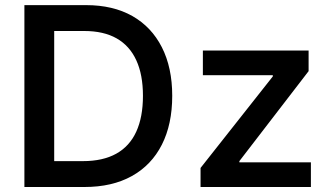

<svg xmlns="http://www.w3.org/2000/svg" viewBox="-20 -748 1324 768"><path d="M317.9 0H136.2V-103.5H311.5Q391.6 -103.5 445.1 -133.3Q498.5 -163.1 525.1 -221.4Q551.8 -279.8 551.8 -364.7Q551.8 -449.2 525.1 -507.1Q498.5 -564.9 446.5 -594.5Q394.5 -624 316.9 -624H132.8V-727.5H324.2Q432.1 -727.5 509 -684.1Q585.9 -640.6 627.4 -559.1Q668.9 -477.5 668.9 -364.7Q668.9 -251 627.4 -169.2Q585.9 -87.4 507.3 -43.7Q428.7 0 317.9 0ZM196.8 -727.5V0H77.6V-727.5ZM782.2 0V-76.2L1071.3 -442.4V-447.3H791.5V-545.9H1214.4V-463.4L937.5 -103.5V-98.6H1223.6V0Z"/></svg>

Font: Inter
Style: 540
Weight: 540
Designer: Rasmus Andersson
Foundry: rsms
Version: Version 4.001;git-66647c0bb